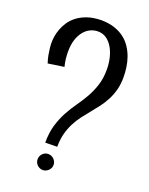

<svg xmlns="http://www.w3.org/2000/svg" viewBox="-147 -822 727 937"><g transform="rotate(20 216.5 -353.5)"><path d="M235.8 -2Q235.8 6.3 232.4 13.7Q229 21 223.4 26.6Q217.8 32.2 210.2 35.6Q202.6 39.1 193.8 39.1Q185.1 39.1 177.7 35.6Q170.4 32.2 164.8 26.6Q159.2 21 156 13.7Q152.8 6.3 152.8 -2Q152.8 -19 164.8 -31.5Q176.8 -43.9 193.8 -43.9Q202.6 -43.9 210.2 -40.5Q217.8 -37.1 223.4 -31.5Q229 -25.9 232.4 -18.3Q235.8 -10.7 235.8 -2ZM160.2 -90.8Q160.2 -143.1 172.1 -182.9Q184.1 -222.7 201.9 -255.6Q219.7 -288.6 240.5 -317.6Q261.2 -346.7 279.1 -377.9Q296.9 -409.2 308.8 -445.6Q320.8 -481.9 320.8 -528.8Q320.8 -558.6 314.2 -587.2Q307.6 -615.7 294.7 -638.4Q281.7 -661.1 262.5 -675Q243.2 -689 217.8 -689Q196.8 -689 177.7 -679.9Q158.7 -670.9 144.3 -652.8Q129.9 -634.8 121.3 -608.4Q112.8 -582 112.8 -546.9Q112.8 -529.8 114.7 -510.5Q116.7 -491.2 122.1 -470.2L39.1 -458Q32.2 -478.5 28.8 -497.6Q25.4 -516.6 23.9 -530.8Q22 -547.4 22 -562Q22 -574.2 24.7 -592.3Q27.3 -610.4 34.7 -630.6Q42 -650.9 55.2 -670.9Q68.4 -690.9 89.4 -707.3Q110.4 -723.6 140.6 -734.4Q170.9 -745.1 211.9 -746.1Q251 -746.1 281 -736.3Q311 -726.6 333 -710Q355 -693.4 369.9 -671.1Q384.8 -648.9 393.8 -623.8Q402.8 -598.6 406.5 -572.3Q410.2 -545.9 410.2 -521Q410.2 -483.9 402.1 -454.3Q394 -424.8 380.9 -399.7Q367.7 -374.5 350.8 -352.3Q334 -330.1 316.2 -308.6Q298.3 -287.1 281.5 -264.9Q264.6 -242.7 251.5 -216.8Q238.3 -190.9 230.2 -160.4Q222.2 -129.9 222.2 -91.8Z"/></g></svg>

Font: Englebert
Style: Regular
Weight: 400
Designer: Astigmatic (AOETI)
Foundry: Astigmatic (AOETI)
Version: Version 1.000